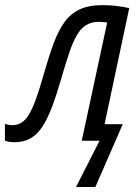

<svg xmlns="http://www.w3.org/2000/svg" viewBox="-67 -560 553 764"><path d="M235.4 184.1 329.1 0H258.3L359.4 -470.2Q352.5 -471.2 344.2 -472.2Q335.9 -473.1 326.7 -473.1Q296.9 -473.1 275.9 -460.2Q254.9 -447.3 238.8 -419.7Q222.7 -392.1 208 -348.6Q193.4 -305.2 175.8 -244.1Q157.2 -180.2 139.4 -133.1Q121.6 -85.9 101.1 -55.2Q80.6 -24.4 54 -9.3Q27.3 5.9 -9.8 5.9Q-22 5.9 -31.2 4.2Q-40.5 2.4 -47.4 0V-67.4Q-41.5 -64.9 -33.7 -63.5Q-25.9 -62 -17.6 -62Q2.9 -62 19.3 -72.5Q35.6 -83 49.6 -106.7Q63.5 -130.4 77.4 -169.4Q91.3 -208.5 107.4 -265.6Q127.4 -335.9 146.5 -387.5Q165.5 -439 190.2 -472.7Q214.8 -506.3 250.7 -522.9Q286.6 -539.6 340.3 -539.6Q369.1 -539.6 396.2 -536.4Q423.3 -533.2 447.3 -527.8L349.1 -65.9H421.4L312.5 184.1Z"/></svg>

Font: Open Sans SemiCondensed
Style: Italic
Weight: 400
Width: 4
Italic angle: -12°
Designer: Monotype Design Team
Foundry: Monotype Imaging Inc.
Version: Version 3.000